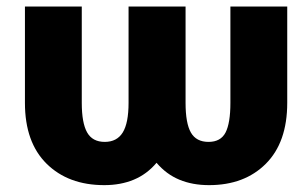

<svg xmlns="http://www.w3.org/2000/svg" viewBox="-20 -548 907 579"><path d="M294.4 10.3Q186 10.3 120.6 -54.2Q55.2 -118.7 55.2 -237.8V-528.3H226.6V-237.8Q226.6 -177.2 242.7 -148.7Q258.8 -120.1 295.9 -120.1Q332.5 -120.1 350.1 -148.4Q367.7 -176.8 367.7 -237.8V-528.3H539.6V-237.8Q539.6 -176.3 555.7 -148.2Q571.8 -120.1 608.9 -120.1Q645.5 -120.1 660.2 -148.4Q674.8 -176.8 674.8 -237.8V-528.3H846.2V-237.8Q846.2 -118.7 781.7 -54.2Q717.3 10.3 610.4 10.3Q560.5 10.3 521 -6.1Q481.4 -22.5 452.1 -57.1Q422.9 -22.5 383.3 -6.1Q343.8 10.3 294.4 10.3Z"/></svg>

Font: Roboto Slab Black
Style: Regular
Weight: 900
Designer: Google
Version: Version 2.000; ttfautohint (v1.8.1.43-b0c9)